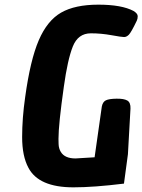

<svg xmlns="http://www.w3.org/2000/svg" viewBox="-20 -788 611 824"><path d="M295 16Q146 16 102 -68Q75 -118 75 -199.5Q75 -281 88 -371Q110 -531 146.5 -615.5Q183 -700 242.5 -734Q302 -768 402 -768Q502 -768 553 -741Q571 -730 571 -718.5Q571 -707 567 -699Q543 -649 533 -639Q523 -629 512.5 -629Q502 -629 458 -637Q414 -645 370 -645Q315 -645 292.5 -588.5Q270 -532 254 -416Q231 -254 231 -192Q231 -188 231.5 -169.5Q232 -151 241 -136Q258 -108 304 -108L386 -113L417 -331Q421 -351 434.5 -357.5Q448 -364 480 -364.5Q512 -365 526.5 -356.5Q541 -348 540 -322L529 -126L512 0Q382 16 295 16Z"/></svg>

Font: Chau Philomene One
Style: Italic
Weight: 400
Designer: Vicente Lamonaca
Foundry: TipoType
Version: Version 1.001